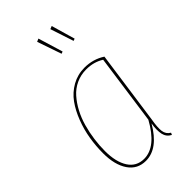

<svg xmlns="http://www.w3.org/2000/svg" viewBox="-244 -861 943 943"><g transform="rotate(-45 227.5 -390.0)"><path d="M226.6 -789.1 265.6 -660.2 254.4 -655.8 210.9 -782.2ZM316.4 -786.6 352.1 -663.1 340.8 -658.7 300.8 -780.3ZM285.6 -528.3Q345.2 -528.3 393.1 -497.1L339.4 -115.7Q330.6 -66.9 334.2 -40.5Q337.9 -14.2 360.4 -1.5L355.5 9.3Q330.1 -3.9 324 -31.2Q317.9 -58.6 324.7 -101.6Q260.7 9.3 175.8 9.3Q117.2 9.3 85 -38.1Q52.7 -85.4 52.7 -166.5Q52.7 -215.8 60.8 -265.1Q68.8 -314.5 87.2 -362.3Q105.5 -410.2 131.8 -446.8Q158.2 -483.4 198 -505.9Q237.8 -528.3 285.6 -528.3ZM285.2 -516.1Q247.6 -516.1 215.1 -501Q182.6 -485.8 159.2 -459.2Q135.7 -432.6 117.7 -398.4Q99.6 -364.3 88.6 -324.7Q77.6 -285.2 72.3 -245.6Q66.9 -206.1 66.9 -167Q66.9 -91.3 95.2 -47.6Q123.5 -3.9 176.3 -3.9Q259.8 -3.9 326.7 -125.5L377.9 -490.7Q337.9 -516.1 285.2 -516.1Z"/></g></svg>

Font: Fira Sans Compressed Hair
Style: Italic
Weight: 100
Width: 3
Italic angle: -8°
Designer: Carrois Corporate & Edenspiekermann AG
Foundry: Carrois Corporate GbR & Edenspiekermann AG
Version: Version 4.203;PS 004.203;hotconv 1.0.88;makeotf.lib2.5.64775